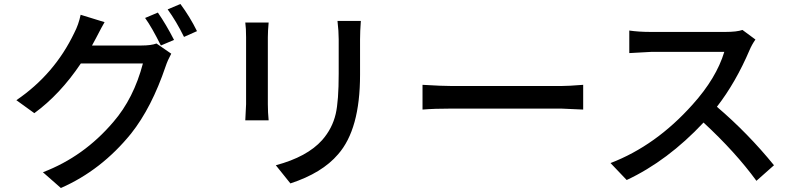

<svg xmlns="http://www.w3.org/2000/svg" viewBox="-20 -871 3990 962"><path d="M689 -643Q737 -643 764 -653L838 -602Q820 -569 810 -539Q740 -332 637 -202Q488 -18 285 71L195 -8Q400 -86 548 -260Q650 -378 696 -553H385Q281 -398 152 -304L62 -369Q253 -499 352 -706Q374 -748 384 -797L504 -760Q494 -744 461 -680L441 -643ZM771 -808Q812 -749 852 -671L786 -643Q741 -734 707 -781ZM884 -851Q932 -786 967 -715L902 -686Q863 -765 820 -824Z M1326 -758Q1322 -716 1322 -684V-349Q1322 -308 1326 -268H1209Q1213 -336 1213 -349V-684Q1213 -730 1209 -758ZM1788 -766Q1784 -714 1784 -674V-496Q1784 -223 1674 -98Q1594 -4 1435 48L1362 -43Q1519 -85 1594 -169Q1645 -227 1662 -300Q1677 -365 1677 -502V-674Q1677 -714 1671 -766Z M2097 -446Q2196 -440 2246 -440H2790Q2827 -440 2902 -446V-322L2790 -327H2246Q2154 -327 2097 -322Z M3765 -673Q3747 -647 3736 -621Q3666 -457 3572 -336Q3727 -204 3858 -43L3770 35Q3665 -109 3505 -257Q3325 -65 3120 31L3039 -54Q3266 -141 3450 -347Q3569 -479 3609 -611H3242Q3229 -611 3133 -605V-718Q3180 -711 3242 -711H3613Q3672 -711 3700 -721Z"/></svg>

Font: Noto Sans S Chinese Medium
Style: Regular
Weight: 500
Designer: Ryoko NISHIZUKA  (kana & ideographs); Paul D. Hunt (Latin, Greek & Cyrillic); Wenlong ZHANG  (bopomofo); Sandoll Communi
Foundry: Adobe Systems Incorporated
Version: Version 1.000;PS 1;hotconv 1.0.78;makeotf.lib2.5.61930